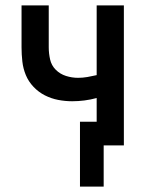

<svg xmlns="http://www.w3.org/2000/svg" viewBox="-20 -540 540 713"><path d="M365 153H277V-88H339V-176Q317 -170 294 -167Q271 -164 248 -164Q222 -164 196 -169Q170 -174 146.5 -186Q123 -198 104.5 -217.5Q86 -237 76 -261Q66 -285 63 -311.5Q60 -338 60 -364V-520H161V-364Q161 -342 166 -319.5Q171 -297 187 -281Q203 -265 225 -258Q247 -251 270 -251Q287 -251 304.5 -254Q322 -257 339 -261V-520H440V0H365Z"/></svg>

Font: Iosevka SS18 Semibold
Style: Regular
Weight: 600
Monospace: yes
Designer: Belleve Invis
Foundry: Belleve Invis
Version: Version 25.1.1; ttfautohint (v1.8.4)